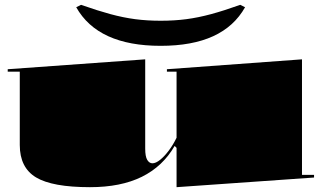

<svg xmlns="http://www.w3.org/2000/svg" viewBox="-20 -761 1332 796"><path d="M353 15Q197 15 129.5 -25.5Q62 -66 62 -160V-464H12V-474L582 -515V-145Q582 -112 590.5 -98Q599 -84 612 -84Q626 -84 644 -98.5Q662 -113 680 -137Q698 -161 712 -190V-464H672V-474L1232 -515V-36H1282V-25L712 15V-148L704 -156Q655 -71 568 -28Q481 15 353 15ZM646 -571Q516 -571 428.5 -611Q341 -651 296 -731L316 -741Q384 -717 437.5 -702.5Q491 -688 540.5 -681.5Q590 -675 646 -675Q703 -675 752.5 -681.5Q802 -688 855.5 -702.5Q909 -717 976 -741L996 -731Q951 -651 864 -611Q777 -571 646 -571Z"/></svg>

Font: Kalnia Expanded
Style: Bold
Weight: 700
Width: 7
Designer: Frida Medrano
Foundry: Frida Medrano
Version: Version 1.105